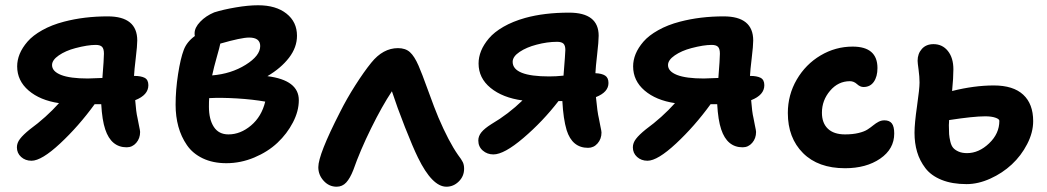

<svg xmlns="http://www.w3.org/2000/svg" viewBox="-20 -621 3958 726"><path d="M99.1 -13.2Q75.7 -13.2 59.8 -27.6Q43.9 -42 43.9 -64Q43.9 -80.6 55.7 -95.9Q67.4 -111.3 92.8 -131.8Q154.8 -177.2 203.1 -231Q131.3 -241.7 88.1 -278.8Q44.9 -315.9 44.9 -370.1Q44.9 -393.6 54.4 -417Q64 -440.4 84 -463.6Q104 -486.8 139.6 -506.8Q175.3 -526.9 222.2 -539.1Q298.8 -559.1 387.2 -559.1Q499 -559.1 499 -467.8Q499 -448.2 493.4 -401.9Q487.8 -355.5 486.8 -334Q513.2 -334 527.1 -326.7Q541 -319.3 541 -298.8Q541 -261.7 491.2 -242.2Q494.6 -196.8 500 -174.8Q501.5 -165 505.6 -146Q509.8 -127 509.8 -122.1Q509.8 -97.7 495.1 -80.8Q480.5 -64 459 -64Q400.4 -64 377.9 -131.8Q366.2 -166.5 362.8 -227.1H337.9Q277.3 -143.6 207.3 -78.4Q137.2 -13.2 99.1 -13.2ZM176.8 -375Q176.8 -351.1 210.9 -337.6Q245.1 -324.2 312 -324.2Q327.1 -324.2 367.2 -326.2Q373 -398.4 373 -418Q373 -436.5 366 -443.8Q358.9 -451.2 341.8 -451.2Q311.5 -451.2 265.1 -439Q228 -429.2 202.4 -411.6Q176.8 -394 176.8 -375Z M835.9 -3.9Q785.2 -3.9 746.8 -22.2Q708.5 -40.5 686.8 -72.3Q665 -104 654.5 -142.3Q644 -180.7 644 -225.1Q644 -280.8 653.3 -340.6Q662.6 -400.4 674.8 -432.1Q686 -462.4 716.8 -484.9Q715.8 -487.8 715.8 -495.1Q715.8 -516.6 737.1 -538.8Q758.3 -561 790 -574.2Q824.2 -585 871.3 -593Q918.5 -601.1 956.1 -601.1Q1023.4 -601.1 1063.2 -569.6Q1103 -538.1 1103 -485.8Q1103 -441.9 1072.8 -402.6Q1042.5 -363.3 991.2 -333Q1109.9 -317.9 1109.9 -242.2Q1109.9 -200.7 1087.6 -158Q1065.4 -115.2 1029.1 -81.1Q992.7 -46.9 941.4 -25.4Q890.1 -3.9 835.9 -3.9ZM921.9 -479Q892.6 -479 813 -456.1Q811 -444.8 799.8 -405.5Q788.6 -366.2 782.2 -335.9Q854 -341.8 908.9 -376Q963.9 -410.2 963.9 -446.8Q963.9 -479 921.9 -479ZM770 -217.8Q770 -169.4 788.6 -141.1Q807.1 -112.8 843.8 -112.8Q889.2 -112.8 929.2 -146.5Q969.2 -180.2 982.9 -236.8Q936 -245.1 876.5 -248.8Q816.9 -252.4 771 -250Q770 -238.8 770 -217.8Z M1252.9 85Q1224.1 85 1203.9 62.7Q1183.6 40.5 1183.6 11.2Q1183.6 -36.6 1265.6 -196.8Q1291 -247.6 1323.7 -298.8Q1356.4 -350.1 1383.8 -383.8Q1428.2 -439 1484.9 -439Q1513.2 -439 1530 -423.8Q1546.9 -408.7 1562.5 -373Q1574.2 -346.7 1599.1 -277.8Q1624 -209 1637.7 -176.8Q1676.8 -85.4 1711.9 -35.2Q1725.1 -18.1 1730 -7.8Q1734.9 2.4 1734.9 17.1Q1734.9 45.4 1714.8 65.2Q1694.8 85 1668 85Q1614.3 85 1560.5 -24.9Q1541.5 -63.5 1511.2 -140.4Q1481 -217.3 1461.9 -275.9Q1424.8 -220.2 1383.3 -136Q1341.8 -51.8 1315.9 22Q1303.7 53.2 1289.1 69.1Q1274.4 85 1252.9 85Z M1845.7 -37.1Q1822.3 -37.1 1805.4 -51.8Q1788.6 -66.4 1788.6 -89.8Q1788.6 -106.4 1800.3 -120.8Q1812 -135.3 1838.4 -151.9Q1902.3 -189.5 1955.6 -241.2Q1880.4 -251.5 1835 -288.6Q1789.6 -325.7 1789.6 -380.9Q1789.6 -404.8 1799.1 -428.5Q1808.6 -452.1 1828.6 -475.8Q1848.6 -499.5 1883.8 -519.8Q1918.9 -540 1965.8 -553.2Q2038.1 -573.2 2131.8 -573.2Q2243.7 -573.2 2243.7 -485.8Q2243.7 -464.4 2238 -415.5Q2232.4 -366.7 2231.4 -344.2Q2255.4 -343.3 2268.1 -335.2Q2280.8 -327.1 2280.8 -307.1Q2280.8 -272.5 2233.4 -253.9Q2238.8 -196.3 2244.6 -172.9Q2246.1 -163.1 2250.2 -144Q2254.4 -125 2254.4 -120.1Q2254.4 -95.7 2239.7 -78.9Q2225.1 -62 2203.6 -62Q2143.6 -62 2122.6 -128.9Q2109.9 -171.4 2106.4 -238.8H2091.8Q2032.2 -161.6 1959.2 -99.4Q1886.2 -37.1 1845.7 -37.1ZM1918.5 -387.2Q1918.5 -332 2056.6 -332Q2082.5 -332 2110.8 -335Q2117.7 -421.4 2117.7 -432.1Q2117.7 -449.2 2110.4 -456.1Q2103 -462.9 2086.4 -462.9Q2049.3 -462.9 2008.8 -452.1Q1971.2 -442.4 1944.8 -424.8Q1918.5 -407.2 1918.5 -387.2Z M2428.2 -13.2Q2404.8 -13.2 2388.9 -27.6Q2373 -42 2373 -64Q2373 -80.6 2384.8 -95.9Q2396.5 -111.3 2421.9 -131.8Q2483.9 -177.2 2532.2 -231Q2460.4 -241.7 2417.2 -278.8Q2374 -315.9 2374 -370.1Q2374 -393.6 2383.5 -417Q2393.1 -440.4 2413.1 -463.6Q2433.1 -486.8 2468.8 -506.8Q2504.4 -526.9 2551.3 -539.1Q2627.9 -559.1 2716.3 -559.1Q2828.1 -559.1 2828.1 -467.8Q2828.1 -448.2 2822.5 -401.9Q2816.9 -355.5 2815.9 -334Q2842.3 -334 2856.2 -326.7Q2870.1 -319.3 2870.1 -298.8Q2870.1 -261.7 2820.3 -242.2Q2823.7 -196.8 2829.1 -174.8Q2830.6 -165 2834.7 -146Q2838.9 -127 2838.9 -122.1Q2838.9 -97.7 2824.2 -80.8Q2809.6 -64 2788.1 -64Q2729.5 -64 2707 -131.8Q2695.3 -166.5 2691.9 -227.1H2667Q2606.4 -143.6 2536.4 -78.4Q2466.3 -13.2 2428.2 -13.2ZM2505.9 -375Q2505.9 -351.1 2540 -337.6Q2574.2 -324.2 2641.1 -324.2Q2656.2 -324.2 2696.3 -326.2Q2702.1 -398.4 2702.1 -418Q2702.1 -436.5 2695.1 -443.8Q2688 -451.2 2670.9 -451.2Q2640.6 -451.2 2594.2 -439Q2557.1 -429.2 2531.5 -411.6Q2505.9 -394 2505.9 -375Z M3175.3 15.1Q3073.7 15.1 3016.4 -42.2Q2959 -99.6 2959 -193.8Q2959 -262.2 2992.7 -320.1Q3026.4 -377.9 3082.8 -411.4Q3139.2 -444.8 3204.1 -444.8Q3297.9 -444.8 3297.9 -363.8Q3297.9 -331.5 3284.2 -311.8Q3270.5 -292 3245.1 -292Q3232.4 -292 3220.5 -303Q3208.5 -314 3193.8 -314Q3149.4 -314 3118.7 -277.8Q3087.9 -241.7 3087.9 -194.8Q3087.9 -155.8 3110.4 -134.3Q3132.8 -112.8 3175.3 -112.8Q3204.6 -112.8 3226.6 -118.2Q3248.5 -123.5 3260.7 -131.6Q3272.9 -139.6 3282.5 -147.5Q3292 -155.3 3302.2 -160.6Q3312.5 -166 3324.2 -166Q3343.3 -166 3352.3 -154.3Q3361.3 -142.6 3361.3 -116.2Q3361.3 -57.6 3308.3 -21.2Q3255.4 15.1 3175.3 15.1Z M3634.8 75.2Q3580.1 75.2 3540.3 59.1Q3500.5 43 3479 14.6Q3457.5 -13.7 3447.8 -46.6Q3438 -79.6 3438 -119.1Q3438 -153.8 3447.5 -219.7Q3457 -285.6 3457 -309.1Q3457 -330.6 3453.4 -357.2Q3449.7 -383.8 3449.7 -391.1Q3449.7 -418 3465.8 -436Q3481.9 -454.1 3509.8 -454.1Q3543.5 -454.1 3564.2 -428.2Q3585 -402.3 3585 -358.9Q3585 -326.7 3580.1 -276.9Q3664.1 -297.9 3737.8 -297.9Q3811.5 -297.9 3849.1 -262.9Q3886.7 -228 3886.7 -163.1Q3886.7 -120.1 3864 -76.2Q3841.3 -32.2 3805.9 0.7Q3770.5 33.7 3724.6 54.4Q3678.7 75.2 3634.8 75.2ZM3567.9 -147.9Q3567.9 -127 3568.8 -113.8Q3569.8 -100.6 3573.5 -85.4Q3577.1 -70.3 3584.2 -62Q3591.3 -53.7 3604.5 -47.9Q3617.7 -42 3636.7 -42Q3681.2 -42 3720 -78.9Q3758.8 -115.7 3758.8 -164.1Q3758.8 -170.9 3743.9 -176Q3729 -181.2 3705.1 -181.2Q3661.1 -181.2 3568.8 -167Q3568.8 -163.1 3568.4 -156.7Q3567.9 -150.4 3567.9 -147.9Z"/></svg>

Font: Shantell Sans Irregular Bouncy
Style: Regular
Weight: 600
Designer: Stephen Nixon, Anya Danilova, Shantell Martin
Foundry: Arrow Type
Version: Version 1.006;[9816181b4]